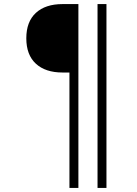

<svg xmlns="http://www.w3.org/2000/svg" viewBox="-20 -770 670 940"><path d="M320 150V-415H286.2Q202.5 -415 155.6 -458.1Q108.8 -501.2 108.8 -582.5Q108.8 -663.8 155.6 -706.9Q202.5 -750 286.2 -750H363.8V150ZM457.5 150V-750H501.2V150Z"/></svg>

Font: Now Alt
Style: Regular
Weight: 400
Designer: Alfredo Marco Pradil
Foundry: Alfredo Marco Pradil
Version: Version 1.002;PS 001.002;hotconv 1.0.88;makeotf.lib2.5.64775